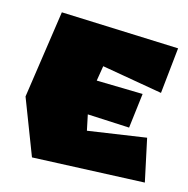

<svg xmlns="http://www.w3.org/2000/svg" viewBox="-61 -551 578 590"><g transform="rotate(10 228.5 -256.5)"><path d="M86 -492 21 -218 73 -37 428 -21 411 -158 225 -147 219 -197 351 -179 374 -288 228 -304 240 -351 429 -301 457 -445Z"/></g></svg>

Font: Super Mario
Style: Regular
Weight: 400
Version: Version 1.0